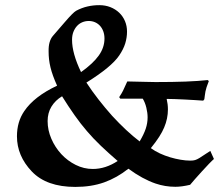

<svg xmlns="http://www.w3.org/2000/svg" viewBox="-20 -715 873 752"><path d="M803.7 -124 817.9 -92.3Q811.5 -86.9 798.3 -73.2Q785.2 -59.6 770.8 -43.7Q756.3 -27.8 743.4 -13.2Q730.5 1.5 724.6 8.8Q691.4 16.6 667 16.6Q626.5 16.6 589.4 3.9Q538.1 -13.7 482.9 -54.2Q438 -18.6 387.9 -0.7Q337.9 17.1 274.9 17.1Q162.1 17.1 104.5 -43.5Q46.4 -104.5 46.4 -181.2Q46.4 -237.8 74.7 -279.3Q113.3 -336.9 203.6 -379.4Q194.3 -399.9 188 -417.5Q181.6 -435.1 177.7 -451.2Q173.8 -467.3 172.1 -482.4Q170.4 -497.6 170.4 -512.7Q169.9 -534.7 174.3 -549.6Q178.7 -564.5 187 -574.2L233.9 -628.4Q266.6 -666.5 278.3 -672.9Q300.3 -684.6 322.8 -689.7Q345.2 -694.8 369.1 -694.8Q392.6 -694.8 412.4 -687Q432.1 -679.2 446.8 -665.3Q461.4 -651.4 469.5 -632.3Q477.5 -613.3 477.5 -591.3Q477.5 -567.9 470.5 -544.9Q463.4 -522 446.8 -497.6Q416.5 -452.6 318.4 -391.6Q340.8 -357.4 366 -325.2Q391.1 -293 418.9 -261.7Q475.1 -200.7 526.9 -161.1Q543.5 -189 550.8 -210.9Q558.1 -232.9 558.1 -255.4Q558.1 -272.9 553.2 -293.2Q548.3 -313.5 539.1 -328.6H451.2L446.8 -334.5Q451.7 -342.3 455.6 -348.4Q459.5 -354.5 461.9 -359.9L478.5 -396Q525.9 -395 553.5 -394.3Q581.1 -393.6 589.4 -393.6Q656.7 -393.6 707.3 -395.5Q757.8 -397.5 793.5 -401.4L797.9 -397.5Q792 -382.8 789.1 -373.5Q786.1 -364.3 784.7 -356.9Q783.2 -349.6 782.5 -342.8Q781.7 -335.9 780.3 -326.2L775.9 -320.8Q762.2 -321.8 743.2 -323Q724.1 -324.2 703.9 -325.2Q683.6 -326.2 664.8 -326.9Q646 -327.6 632.8 -327.6Q637.7 -306.2 637.7 -286.6Q637.7 -250.5 623 -215.8Q616.2 -199.2 603.3 -179Q590.3 -158.7 570.8 -134.8Q586.9 -123 606.4 -114Q626 -105 646.5 -98.9Q667 -92.8 687.3 -89.4Q707.5 -85.9 725.6 -85.9Q736.8 -85.9 744.1 -88.1Q751.5 -90.3 761.2 -96.2ZM297.4 -432.6Q344.7 -466.3 366.9 -497.6Q389.2 -528.8 389.2 -564Q389.2 -579.6 384.5 -592.3Q379.9 -605 371.6 -614Q363.3 -623 352.1 -627.9Q340.8 -632.8 327.6 -632.8Q314 -632.8 302 -627.7Q290 -622.6 281.2 -612.8Q272.5 -603 267.3 -589.6Q262.2 -576.2 262.2 -559.1Q262.2 -505.9 297.4 -432.6ZM223.1 -337.9Q196.8 -322.3 181.6 -297.6Q166.5 -272.9 166.5 -240.7Q166.5 -205.1 181.2 -171.4Q195.8 -137.7 220.2 -111.3Q244.6 -85 276.6 -69.1Q308.6 -53.2 343.3 -53.2Q393.6 -53.2 440.9 -84.5Q405.3 -115.2 375.2 -143.8Q345.2 -172.4 320.3 -201.7Q295.9 -230 272 -263.9Q248 -297.9 223.1 -337.9Z"/></svg>

Font: XB Kayhan
Style: Bold
Weight: 700
Designer: Behnam
Foundry: Irmug
Version: Version 7.300 2009